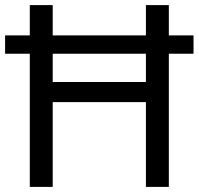

<svg xmlns="http://www.w3.org/2000/svg" viewBox="-20 -800 781 754"><path d="M97 -66H187V-399H553V-66H643V-589H740V-661H643V-780H553V-661H187V-780H97V-661H0V-589H97ZM187 -478V-589H553V-478Z"/></svg>

Font: Noto Sans Malayalam UI
Style: Regular
Weight: 400
Designer: Jelle Bosma - Monotype Design Team
Foundry: Monotype Imaging Inc.
Version: Version 2.104